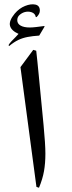

<svg xmlns="http://www.w3.org/2000/svg" viewBox="-20 -852 337 901"><path d="M150 -614Q152 -594 155.5 -563Q159 -532 163 -487Q176 -354 184.5 -264.5Q193 -175 193 -131Q193 -86 186.5 -49Q180 -12 163 29L151 25L76 -537L136 -618ZM148 -772Q145 -789 128.5 -794.5Q112 -800 95 -795Q82 -791 71.5 -781.5Q61 -772 61 -757Q61 -741 76.5 -732Q92 -723 120 -723Q131 -723 149 -725Q167 -727 188 -730L189 -727L164 -685Q133 -683 109.5 -678.5Q86 -674 66 -664.5Q46 -655 23 -636L20 -640Q24 -648 34 -658.5Q44 -669 54 -679Q64 -689 67 -693Q33 -708 27 -731Q21 -754 49 -788Q70 -813 97.5 -824Q125 -835 146 -830.5Q167 -826 167 -802Q167 -787 152 -772Z"/></svg>

Font: Bona Nova SC
Style: Regular
Weight: 400
Designer: Mateusz Machalski
Foundry: Capitalics
Version: Version 4.001; ttfautohint (v1.8.4.7-5d5b)